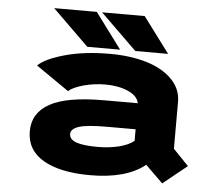

<svg xmlns="http://www.w3.org/2000/svg" viewBox="-51 -743 951 819"><g transform="rotate(5 425.0 -334.0)"><path d="M649.5 -533.5H509L353.5 -685.5H536ZM444 -533.5H303.5L148.5 -685.5H331ZM402.5 -512Q491 -512 560 -491.2Q629 -470.5 669.2 -429.5Q709.5 -388.5 709.5 -333.5V-132.5L775.5 -64L672.5 19L598 -54Q517 11 363 11Q234 11 162.2 -31Q90.5 -73 90.5 -154Q90.5 -232 163 -272.2Q235.5 -312.5 393.5 -312.5H539Q533.5 -343.5 492 -361.8Q450.5 -380 395.5 -380Q347 -380 302 -367.8Q257 -355.5 238 -338L97 -435.5Q128 -466 210.8 -489Q293.5 -512 402.5 -512ZM384.5 -112Q433.5 -112 475 -122.2Q516.5 -132.5 539.5 -151.5V-201H416Q332 -201 297.5 -190Q263 -179 263 -157Q263 -133.5 292.8 -122.8Q322.5 -112 384.5 -112Z"/></g></svg>

Font: League Mono Wide
Style: Bold
Weight: 700
Width: 8
Designer: Tyler Finck
Foundry: The League of Moveable Type / Tyler Finck
Version: Version 2.210